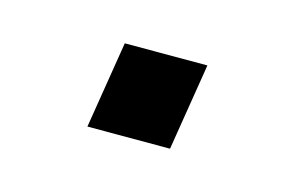

<svg xmlns="http://www.w3.org/2000/svg" viewBox="-33 -155 324 211"><g transform="rotate(15 129.0 -49.5)"><path d="M74 0 90 -99H184L168 0Z"/></g></svg>

Font: Sora Light
Style: Italic
Weight: 300
Designer: Jonathan Barnbrook, Juli√°n Moncada
Version: Version 1.000